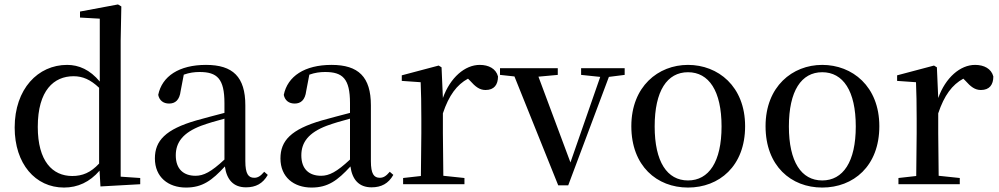

<svg xmlns="http://www.w3.org/2000/svg" viewBox="-20 -829 4496 864"><path d="M432 10 611 0V-28L523 -34V-647L526 -800L511 -809L340 -777V-750L429 -745V-462C385 -515 335 -537 282 -537C151 -537 46 -429 46 -255C46 -92 139 15 268 15C330 15 384 -10 428 -61ZM426 -93C388 -52 351 -37 305 -37C216 -37 150 -104 150 -258C150 -423 223 -486 311 -486C352 -486 387 -471 426 -434Z M1087 14C1131 14 1163 -3 1185 -42L1169 -56C1152 -36 1140 -29 1124 -29C1098 -29 1084 -46 1084 -104V-355C1084 -483 1028 -537 907 -537C786 -537 709 -486 692 -402C697 -377 715 -363 741 -363C768 -363 788 -378 793 -420L807 -493C832 -502 855 -505 878 -505C957 -505 990 -475 990 -365V-321C948 -310 902 -298 863 -287C725 -247 677 -196 677 -116C677 -32 737 15 817 15C891 15 934 -17 992 -80C1000 -21 1030 14 1087 14ZM990 -111C930 -55 896 -38 860 -38C806 -38 771 -68 771 -130C771 -189 804 -232 885 -263C915 -274 952 -285 990 -295Z M1652 14C1696 14 1728 -3 1750 -42L1734 -56C1717 -36 1705 -29 1689 -29C1663 -29 1649 -46 1649 -104V-355C1649 -483 1593 -537 1472 -537C1351 -537 1274 -486 1257 -402C1262 -377 1280 -363 1306 -363C1333 -363 1353 -378 1358 -420L1372 -493C1397 -502 1420 -505 1443 -505C1522 -505 1555 -475 1555 -365V-321C1513 -310 1467 -298 1428 -287C1290 -247 1242 -196 1242 -116C1242 -32 1302 15 1382 15C1456 15 1499 -17 1557 -80C1565 -21 1595 14 1652 14ZM1555 -111C1495 -55 1461 -38 1425 -38C1371 -38 1336 -68 1336 -130C1336 -189 1369 -232 1450 -263C1480 -274 1517 -285 1555 -295Z M1973 -319C2000 -400 2036 -448 2086 -475L2095 -466C2119 -439 2138 -424 2165 -424C2204 -424 2221 -448 2221 -485C2212 -520 2179 -537 2139 -537C2072 -537 2006 -480 1973 -388L1967 -526L1954 -534L1788 -490V-465L1873 -459C1875 -410 1876 -363 1876 -295V-230L1874 -37L1794 -28V0H2070V-28L1975 -38L1973 -230Z M2595 -492 2681 -483 2547 -98 2403 -484 2490 -492V-522H2230V-492L2295 -485L2492 5H2537L2720 -483L2791 -492V-522H2595Z M3076 15C3216 15 3333 -81 3333 -261C3333 -441 3211 -537 3076 -537C2942 -537 2821 -440 2821 -261C2821 -82 2936 15 3076 15ZM3076 -17C2982 -17 2926 -101 2926 -260C2926 -420 2982 -504 3076 -504C3170 -504 3227 -420 3227 -260C3227 -101 3170 -17 3076 -17Z M3680 15C3820 15 3937 -81 3937 -261C3937 -441 3815 -537 3680 -537C3546 -537 3425 -440 3425 -261C3425 -82 3540 15 3680 15ZM3680 -17C3586 -17 3530 -101 3530 -260C3530 -420 3586 -504 3680 -504C3774 -504 3831 -420 3831 -260C3831 -101 3774 -17 3680 -17Z M4202 -319C4229 -400 4265 -448 4315 -475L4324 -466C4348 -439 4367 -424 4394 -424C4433 -424 4450 -448 4450 -485C4441 -520 4408 -537 4368 -537C4301 -537 4235 -480 4202 -388L4196 -526L4183 -534L4017 -490V-465L4102 -459C4104 -410 4105 -363 4105 -295V-230L4103 -37L4023 -28V0H4299V-28L4204 -38L4202 -230Z"/></svg>

Font: Noto Serif KR Medium
Style: Regular
Weight: 500
Designer: Ryoko NISHIZUKA 西塚涼子 (kana & ideographs); Frank Grießhammer (Latin, Greek & Cyrillic); Wenlong ZHANG 张文龙 (bopomofo); San
Foundry: Adobe
Version: Version 2.001;hotconv 1.1.0;makeotfexe 2.6.0